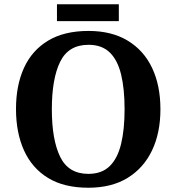

<svg xmlns="http://www.w3.org/2000/svg" viewBox="-20 -870 827 900"><path d="M394 10Q280 10 205 -36Q130 -82 92.5 -165Q55 -248 55 -359Q55 -470 92.5 -552Q130 -634 205.5 -679.5Q281 -725 395 -725Q503 -725 578.5 -679.5Q654 -634 693 -551.5Q732 -469 732 -358Q732 -247 692.5 -164.5Q653 -82 578 -36Q503 10 394 10ZM394 -55Q457 -55 494 -91Q531 -127 547.5 -195Q564 -263 564 -358Q564 -454 547.5 -521.5Q531 -589 494 -624.5Q457 -660 395 -660Q301 -660 262 -580.5Q223 -501 223 -358Q223 -215 262 -135Q301 -55 394 -55ZM247 -771V-850H537V-771Z"/></svg>

Font: Noto Serif Kannada
Style: Bold
Weight: 700
Version: Version 2.003